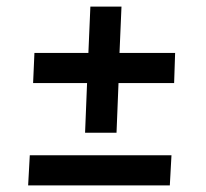

<svg xmlns="http://www.w3.org/2000/svg" viewBox="-20 -561 622 580"><path d="M237 -160 243 -310H80L84 -401H247L253 -541H347L341 -401H509L506 -310H338L332 -160ZM65 -1 70 -92H498L493 -1Z"/></svg>

Font: Literata 12pt SemiBold
Style: Italic
Weight: 600
Italic angle: -2°
Designer: Latin by Veronika Burian and Jose Scaglione. Greek by Irene Vlachou. Cyrillic by Vera Evstafieva
Foundry: TypeTogether
Version: Version 3.002